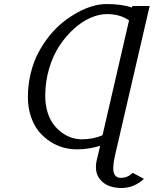

<svg xmlns="http://www.w3.org/2000/svg" viewBox="-20 -730 761 951"><path d="M551.8 30.8Q541 77.6 541 103Q541 150.9 578.1 150.9Q613.3 150.9 637.2 126L692.9 155.8Q644 201.2 582 201.2Q549.3 201.2 521.7 191.4Q494.1 181.6 474.6 157.5Q455.1 133.3 455.1 98.1Q455.1 80.1 459 64L476.1 -7.8Q418 9.8 359.9 9.8Q325.7 9.8 292 0.2Q258.3 -9.3 226.8 -30Q195.3 -50.8 171.4 -80.3Q147.5 -109.9 132.8 -153.6Q118.2 -197.3 118.2 -249Q118.2 -310.1 132.1 -366.9Q146 -423.8 169.9 -469Q193.8 -514.2 225.6 -553.5Q257.3 -592.8 293.2 -621.1Q329.1 -649.4 366.7 -669.7Q404.3 -689.9 439.9 -700Q475.6 -710 506.8 -710Q581.5 -710 633.8 -692.9L636.2 -700.2H721.2ZM487.8 -60.1 619.1 -628.9Q575.2 -660.2 509.8 -660.2Q471.2 -660.2 429 -642.1Q386.7 -624 346.9 -588.1Q307.1 -552.2 275.1 -504.4Q243.2 -456.5 223.6 -391.4Q204.1 -326.2 204.1 -254.9Q204.1 -211.4 215.3 -174.8Q226.6 -138.2 245.1 -113.8Q263.7 -89.4 287.6 -72.3Q311.5 -55.2 336.4 -47.6Q361.3 -40 386.2 -40Q440.9 -40 487.8 -60.1Z"/></svg>

Font: Pfennig
Style: Italic
Weight: 500
Italic angle: -13°
Version: Version 20120410 ; ttfautohint (v0.8)